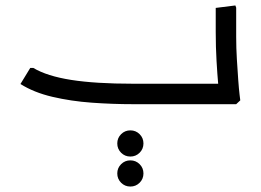

<svg xmlns="http://www.w3.org/2000/svg" viewBox="-20 -382 956 704"><path d="M468 0Q393 0 316.5 -5.5Q240 -11 172 -27Q104 -43 55 -74L91 -133H102Q152 -103 241 -89Q330 -75 468 -75H781V0ZM780 0 783 -42Q783 -42 780 -74.5Q777 -107 774 -158Q771 -209 771 -265V-353L843 -362L846 -354V-247Q846 -206 848.5 -165Q851 -124 853.5 -89.5Q856 -55 858.5 -34.5Q861 -14 861 -14L846 0ZM685 0V-75H791V0ZM685 0Q674 0 669.5 -11Q665 -22 665 -38Q665 -55 669.5 -65Q674 -75 685 -75ZM506 254Q506 274 492 288Q478 302 458 302Q438 302 424 288Q410 274 410 254Q410 234 424 220Q438 206 458 206Q478 206 492 220Q506 234 506 254ZM506 144Q506 164 492 178Q478 192 458 192Q438 192 424 178Q410 164 410 144Q410 124 424 110Q438 96 458 96Q478 96 492 110Q506 124 506 144Z"/></svg>

Font: Fustat
Style: Regular
Weight: 400
Designer: Mohamed Gaber, Khaled Hosny, Laura Garcia Mut
Foundry: Kief Type Foundry, Alif Type Foundry, Hard Type Foundry
Version: Version 1.007